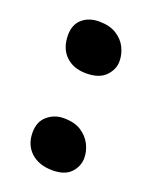

<svg xmlns="http://www.w3.org/2000/svg" viewBox="-107 -576 513 649"><g transform="rotate(20 150.0 -251.5)"><path d="M155 -335Q109 -335 81.5 -362Q54 -389 54 -436Q54 -474 77.5 -494.5Q101 -515 138 -515Q176 -515 200.5 -499.5Q225 -484 236.5 -460.5Q248 -437 248 -412Q248 -382 225 -358.5Q202 -335 155 -335ZM161 12Q112 12 83 -14.5Q54 -41 54 -86Q54 -125 79 -146Q104 -167 137 -167Q176 -167 200 -151.5Q224 -136 236 -112.5Q248 -89 248 -64Q248 -34 226.5 -11Q205 12 161 12Z"/></g></svg>

Font: Shantell Sans SemiBold
Style: Regular
Weight: 600
Designer: Stephen Nixon, Anya Danilova, Shantell Martin
Foundry: Arrow Type
Version: Version 1.011;[c5ecc13dd]